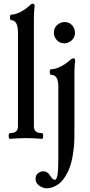

<svg xmlns="http://www.w3.org/2000/svg" viewBox="-20 -746 484 1037"><path d="M34 4Q29 4 27.5 -4Q26 -12 27.5 -19.5Q29 -27 34 -27Q77 -27 77 -63V-569Q77 -637 40 -637Q36 -637 34.5 -644.5Q33 -652 34.5 -659.5Q36 -667 40 -667Q62 -667 89 -680.5Q116 -694 141 -717Q149 -726 157 -726Q167 -726 167 -712Q164 -690 163.5 -669.5Q163 -649 163 -630V-63Q163 -27 207 -27Q211 -27 212.5 -19.5Q214 -12 212.5 -4Q211 4 207 4Q185 2 163.5 1Q142 0 121 0Q99 0 77 1Q55 2 34 4ZM328 -512Q302 -512 286.5 -529.5Q271 -547 271 -569Q271 -596 289.5 -611.5Q308 -627 328 -627Q354 -627 369.5 -609.5Q385 -592 385 -569Q385 -543 366.5 -527.5Q348 -512 328 -512ZM233 271Q211 271 191.5 256.5Q172 242 172 220Q172 200 185.5 189.5Q199 179 213 179Q237 179 250 202Q259 216 265 220.5Q271 225 276 225Q286 225 290.5 199Q295 173 295 117V-279Q295 -342 256 -342Q251 -342 249.5 -349.5Q248 -357 249.5 -364.5Q251 -372 256 -372Q278 -372 305.5 -385.5Q333 -399 358 -421Q364 -427 369 -429Q374 -431 377 -431Q386 -431 386 -417Q383 -394 382.5 -374Q382 -354 382 -336V-54Q382 -23 381.5 7.5Q381 38 377 64Q372 108 361.5 143Q351 178 333 206Q313 240 285 255.5Q257 271 233 271Z"/></svg>

Font: Junicode Two Beta Condensed Medium
Style: Regular
Weight: 500
Width: 3
Designer: Peter S. Baker
Foundry: Briery Creek Software
Version: Version 1.053; ttfautohint (v1.8.4)